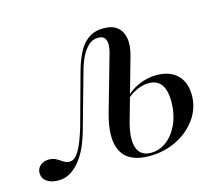

<svg xmlns="http://www.w3.org/2000/svg" viewBox="-106 -518 719 620"><g transform="rotate(-15 253.5 -207.5)"><path d="M17.7 11.3Q-5.6 11.3 -20.2 0.8Q-34.7 -9.7 -34.7 -27.4Q-34.7 -42.7 -23.4 -52.4Q-12.1 -62.1 4.8 -62.1Q20.2 -62.1 30.2 -56Q40.3 -50 49.6 -44Q58.9 -37.9 68.5 -37.9Q83.9 -37.9 95.6 -54.4Q107.3 -71 115.7 -93.5Q124.2 -116.1 129.8 -134.7L179 -313.7Q187.1 -342.7 199.6 -368.5Q212.1 -394.4 233.1 -410.1Q254 -425.8 285.5 -425.8Q314.5 -425.8 331 -412.5Q347.6 -399.2 352 -374.2Q356.5 -349.2 346 -313.7L288.7 -110.5Q274.2 -55.6 285.1 -26.6Q296 2.4 330.6 2.4Q359.7 2.4 383.9 -16.5Q408.1 -35.5 422.2 -68.1Q436.3 -100.8 436.3 -140.3Q436.3 -216.9 380.6 -216.9Q359.7 -216.9 337.1 -206Q314.5 -195.2 299.2 -177.4L300 -185.5Q321 -208.9 350.4 -222.2Q379.8 -235.5 411.3 -235.5Q456.5 -235.5 481 -210.9Q505.6 -186.3 505.6 -143.5Q505.6 -100.8 481 -65.7Q456.5 -30.6 414.9 -9.7Q373.4 11.3 322.6 11.3Q254 11.3 231 -31.5Q208.1 -74.2 230.6 -155.6L284.7 -346Q287.9 -358.1 288.3 -370.6Q288.7 -383.1 282.7 -391.9Q276.6 -400.8 260.5 -400.8Q241.9 -400.8 227.8 -387.5Q213.7 -374.2 204 -354Q194.4 -333.9 188.7 -312.9L137.1 -129Q131.5 -107.3 121.8 -82.7Q112.1 -58.1 97.2 -36.7Q82.3 -15.3 62.9 -2Q43.5 11.3 17.7 11.3Z"/></g></svg>

Font: Playfair 144pt Light
Style: Italic
Weight: 300
Italic angle: -15.6°
Designer: Claus Eggers Sørensen
Foundry: Claus Eggers Sørensen
Version: Version 2.001;gftools[0.9.30]